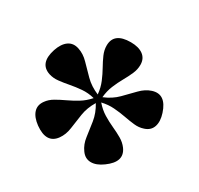

<svg xmlns="http://www.w3.org/2000/svg" viewBox="-120 -919 866 835"><g transform="rotate(30 312.5 -502.0)"><path d="M253 -259.5Q215 -207 146 -256.5Q114 -280 105.5 -306.2Q97 -332.5 115.5 -358Q129 -377 150.8 -389.5Q172.5 -402 197.8 -413.8Q223 -425.5 248.5 -441Q274 -456.5 295.5 -481Q264 -489 234 -486.5Q204 -484 176.8 -478.8Q149.5 -473.5 124.5 -470.8Q99.5 -468 77.5 -475Q16 -495.5 42 -575.5Q54.5 -613 77.2 -629Q100 -645 130 -635Q159.5 -625.5 183.5 -600.5Q207.5 -575.5 235 -548Q262.5 -520.5 303 -503.5Q300 -536 288.5 -563.5Q277 -591 263.5 -615Q250 -639 240 -661.8Q230 -684.5 230 -707.5Q230 -772.5 314.5 -772.5Q354 -772.5 376.8 -755.8Q399.5 -739 399.5 -707.5Q399.5 -684.5 389.5 -661.8Q379.5 -639 365.8 -614.8Q352 -590.5 340.8 -563.2Q329.5 -536 326.5 -503.5Q367 -520 394.5 -547.8Q422 -575.5 446 -600.5Q470 -625.5 499 -635Q561 -655 587 -575Q599 -538 590.2 -511.5Q581.5 -485 551.5 -475.5Q529.5 -468 504.8 -470.8Q480 -473.5 452.5 -478.8Q425 -484 395.2 -486.2Q365.5 -488.5 333.5 -481Q355 -456 380.5 -440.5Q406 -425 431.5 -413.5Q457 -402 478.5 -389.5Q500 -377 514 -358Q551.5 -306 483 -256.5Q451 -233 422.8 -233.5Q394.5 -234 376.5 -259.5Q358 -284.5 353.5 -318.8Q349 -353 343 -391.5Q337 -430 314.5 -467Q292 -430 286 -391.5Q280 -353 275.5 -318.8Q271 -284.5 253 -259.5ZM314.5 -487Z"/></g></svg>

Font: Fraunces 9pt Soft
Style: Bold
Weight: 700
Version: Version 1.000;[b76b70a41]